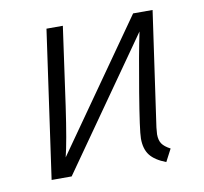

<svg xmlns="http://www.w3.org/2000/svg" viewBox="-65 -593 712 670"><g transform="rotate(-10 291.0 -257.5)"><path d="M457 -93Q457 -72 465.5 -59.5Q474 -47 495 -36L472 8Q433 -7 416 -29Q399 -51 399 -88Q399 -116 421 -248.5Q443 -381 459 -457L138 0H67L141 -523H199L160 -245Q142 -120 129 -69L448 -523H517L459 -117Q457 -99 457 -93Z"/></g></svg>

Font: FiraGO Light
Style: Italic
Weight: 300
Italic angle: -8°
Designer: bBox Type GmbH
Foundry: bBox Type GmbH
Version: Version 1.001